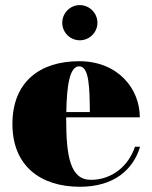

<svg xmlns="http://www.w3.org/2000/svg" viewBox="-20 -704 582 734"><path d="M218 -617C218 -580 248 -550 285 -550C322 -550 352.5 -580 352.5 -617C352.5 -654 322 -684.5 285 -684.5C248 -684.5 218 -654 218 -617ZM515.5 -143H496C471 -69 408 -16.5 327.5 -16.5C248.5 -16.5 233 -106 233 -250C233 -252 233 -253.5 233 -255.5H514.5C514.5 -364.5 431.5 -470 282.5 -470C131.5 -470 27.5 -390 27.5 -230C27.5 -70 134.5 10 285.5 10C416.5 10 489.5 -56 515.5 -143ZM282.5 -450.5C321.5 -450.5 322.5 -368 323.5 -275.5H233.5C235 -376.5 246.5 -450.5 282.5 -450.5Z"/></svg>

Font: Bodoni* 11pt Fatface
Style: Regular
Weight: 900
Version: Version 2.3